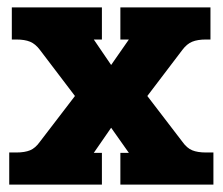

<svg xmlns="http://www.w3.org/2000/svg" viewBox="-20 -500 603 520"><path d="M5 -87H24Q47 -87 61.5 -93Q76 -99 88 -116L183 -240L88 -365Q76 -381 61.5 -387Q47 -393 24 -393H12V-480H256V-393H234L281 -324L329 -393H306V-480H550V-393H538Q515 -393 500.5 -387Q486 -381 474 -365L379 -240L474 -116Q486 -99 500.5 -93Q515 -87 538 -87H558V0H306V-86H329L281 -154L234 -86H256V0H5Z"/></svg>

Font: Pridi
Style: Bold
Weight: 700
Designer: Katatrad Team
Foundry: CadsonDemak
Version: Version 1.001